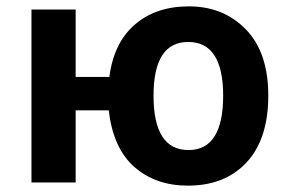

<svg xmlns="http://www.w3.org/2000/svg" viewBox="-20 -574 910 604"><path d="M824 -273Q824 -409 753.5 -481.5Q683 -554 574 -554Q471 -554 404.5 -497Q338 -440 324 -332H218V-544H79V0H218V-227H322Q336 -107 403 -48.5Q470 10 571 10Q688 10 756 -63.5Q824 -137 824 -273ZM463 -273Q463 -442 572 -442Q682 -442 682 -273Q682 -102 573 -102Q463 -102 463 -273Z"/></svg>

Font: Noto Sans UI
Style: Bold
Weight: 700
Designer: Monotype Design Team
Foundry: Monotype Imaging Inc.
Version: Version 1.901